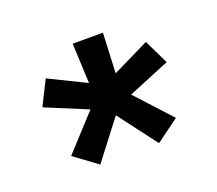

<svg xmlns="http://www.w3.org/2000/svg" viewBox="-68 -734 567 501"><g transform="rotate(-20 216.0 -483.5)"><path d="M70 -370 159 -467 43 -515 77 -583 179 -533 174 -644H258L253 -533L355 -583L388 -515L272 -467L361 -370L297 -323L216 -430L134 -323Z"/></g></svg>

Font: Kanit
Style: Regular
Weight: 400
Designer: Katatrad Team
Foundry: Cadson Demak
Version: Version 1.001